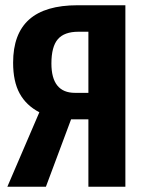

<svg xmlns="http://www.w3.org/2000/svg" viewBox="-20 -712 552 732"><path d="M458 -692V0H317V-257H251L155 0H8L130 -284Q80 -310 55 -355.5Q30 -401 30 -473Q30 -583 91 -637.5Q152 -692 276 -692ZM317 -358V-591H279Q225 -591 200.5 -562.5Q176 -534 176 -470Q176 -358 266 -358Z"/></svg>

Font: Fira Sans Compressed SemiBold
Style: Regular
Weight: 600
Width: 1
Designer: bBox Type GmbH & Carrois Corporate GbR & Edenspiekermann AG
Foundry: bBox Type GmbH & Carrois Corporate GbR & Edenspiekermann AG
Version: Version 4.301